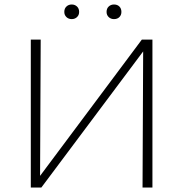

<svg xmlns="http://www.w3.org/2000/svg" viewBox="-20 -834 815 854"><path d="M136 0V-22L611 -658H639V-635L164 0ZM117 0V-658H161L158 0ZM614 0 617 -658H658V0ZM299 -749Q285 -749 275.5 -758Q266 -767 266 -781Q266 -796 275.5 -805Q285 -814 299 -814Q313 -814 322.5 -805Q332 -796 332 -781Q332 -767 322.5 -758Q313 -749 299 -749ZM487 -749Q473 -749 463.5 -758Q454 -767 454 -781Q454 -796 463.5 -805Q473 -814 487 -814Q502 -814 511 -805Q520 -796 520 -781Q520 -767 511 -758Q502 -749 487 -749Z"/></svg>

Font: Ysabeau SC ExtraLight
Style: Regular
Weight: 250
Designer: Christian Thalmann (Catharsis Fonts)
Version: Version 2.001;gftools[0.9.30]; featfreeze: smcp